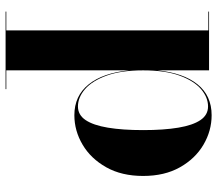

<svg xmlns="http://www.w3.org/2000/svg" viewBox="-64 -444 759 670"><g transform="rotate(90 315.0 -109.5)"><path d="M21 250V247.5H86.5V-457.5H21V-460H226V-279.5Q235 -370.5 274.8 -419.8Q314.5 -469 382.5 -469Q437 -469 485.5 -440.5Q534 -412 564.2 -358.5Q594.5 -305 594.5 -230Q594.5 -155 564.2 -101.2Q534 -47.5 485.5 -18.8Q437 10 382.5 10Q315 10 275 -39.8Q235 -89.5 226 -181V247.5H291.5V250ZM352 -2.5Q381.5 -2.5 399.5 -29.2Q417.5 -56 426 -107Q434.5 -158 434.5 -230Q434.5 -302 426 -352.8Q417.5 -403.5 399.5 -430Q381.5 -456.5 352 -456.5Q320 -456.5 291.2 -431.8Q262.5 -407 244.2 -356.8Q226 -306.5 226 -230Q226 -153.5 244.2 -103Q262.5 -52.5 291.2 -27.5Q320 -2.5 352 -2.5Z"/></g></svg>

Font: Bodoni Moda 72pt
Style: Bold
Weight: 700
Designer: Owen Earl
Foundry: indestructible type
Version: Version 2.004